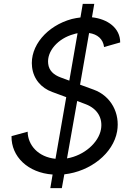

<svg xmlns="http://www.w3.org/2000/svg" viewBox="-20 -900 686 1000"><path d="M315 8C451 -7 570 -101 590 -216C606 -309 559 -400 468 -433L397 -459L444 -728C487 -722 517 -697 522 -655L606 -679C606 -754 541 -801 459 -810L471 -880H411L399 -809C384 -807 369 -805 354 -801C225 -766 134 -660 147 -551C154 -489 194 -442 252 -421L325 -394L269 -73C179 -82 125 -144 124 -214L40 -191C38 -84 126 0 254 9L242 80H302L315 8ZM295 -497C260 -510 235 -532 231 -568C223 -633 282 -700 364 -722C371 -724 377 -726 384 -727L341 -480ZM427 -357C487 -334 516 -285 506 -227C494 -157 418 -90 329 -75L382 -374Z"/></svg>

Font: Gauge
Style: Italic
Weight: 400
Italic angle: -80°
Designer: Daniel Pimley
Foundry: Daniel Pimley
Version: Version 1.000;PS 001.001;hotconv 1.0.56